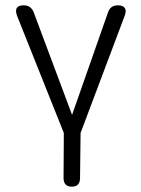

<svg xmlns="http://www.w3.org/2000/svg" viewBox="-20 -507 532 722"><path d="M250 195Q219 195 219 162L220 -7L44 -448Q30 -487 69 -487Q97 -487 107 -460L251 -75L386 -460Q395 -487 423 -487Q443 -487 449.5 -476.5Q456 -466 449 -448L283 -7L281 162Q281 195 250 195Z"/></svg>

Font: Zen Maru Gothic
Style: Regular
Weight: 400
Designer: Yoshimichi Ohira
Foundry: Positype
Version: Version 1.002